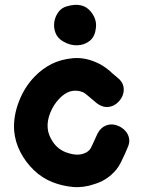

<svg xmlns="http://www.w3.org/2000/svg" viewBox="-20 -772 587 801"><path d="M374 -4Q421 -18 455 -53Q477 -75 493 -113Q497 -120 502.5 -133Q508 -146 511 -153Q523 -177 518 -197.5Q513 -218 497 -232Q481 -246 460.5 -251Q440 -256 420 -247.5Q400 -239 387 -215Q386 -213 365 -167Q358 -151 353 -146Q338 -131 313.5 -127.5Q289 -124 254 -137Q221 -150 201 -179.5Q181 -209 179 -237Q176 -267 189.5 -301Q203 -335 227 -360Q273 -409 327 -387Q333 -384 345 -374Q381 -343 383 -342Q405 -325 426.5 -325.5Q448 -326 465 -339Q482 -352 490.5 -371Q499 -390 495 -411Q491 -432 469 -449L451 -464Q440 -474 438 -476Q408 -501 381 -512Q331 -534 282 -529Q233 -524 195 -505Q156 -485 125 -453Q82 -409 58.5 -347.5Q35 -286 39 -227Q43 -180 65 -137.5Q87 -95 121.5 -62Q156 -29 199 -12Q240 4 284 8Q328 12 374 -4ZM379 -649Q387 -688 360 -722Q327 -765 260 -746Q237 -740 223.5 -721.5Q210 -703 206.5 -680Q203 -657 211.5 -635Q220 -613 242 -600Q272 -582 302 -583Q332 -584 353.5 -601Q375 -618 379 -649Z"/></svg>

Font: Balsamiq Sans
Style: Bold
Weight: 700
Designer: Michael Angeles
Foundry: Balsamiq SRL
Version: Version 1.020; ttfautohint (v1.8.4.7-5d5b);gftools[0.9.26]